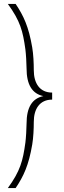

<svg xmlns="http://www.w3.org/2000/svg" viewBox="-20 -818 330 983"><path d="M20 145H60C101 84 127 28 145 -78C151 -113 153 -159 153 -194C153 -260 183 -308 247 -308V-344C183 -344 153 -392 153 -459C153 -494 151 -540 145 -575C127 -681 101 -737 60 -798H20C84 -710 97 -659 110 -565C113 -543 116 -490 116 -468C116 -384 145 -338 202 -326C145 -314 116 -269 116 -185C116 -163 113 -110 110 -88C97 6 84 57 20 145Z"/></svg>

Font: Kreadon Extra Light
Style: Regular
Weight: 200
Designer: kohakuno
Foundry: StudioGnu
Version: Version 1.000;Glyphs 3.1.2 (3151)